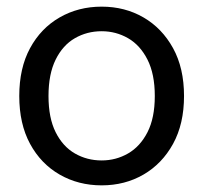

<svg xmlns="http://www.w3.org/2000/svg" viewBox="-20 -546 612 578"><path d="M286 12Q216 12 159.5 -20.5Q103 -53 70.5 -113Q38 -173 38 -257Q38 -341 70.5 -401Q103 -461 159.5 -493.5Q216 -526 286 -526Q356 -526 412 -493.5Q468 -461 501 -401Q534 -341 534 -257Q534 -173 501 -113Q468 -53 412 -20.5Q356 12 286 12ZM286 -63Q329 -63 365.5 -84Q402 -105 424 -148Q446 -191 446 -257Q446 -323 424 -366.5Q402 -410 365.5 -431Q329 -452 286 -452Q242 -452 205.5 -431Q169 -410 147.5 -366.5Q126 -323 126 -257Q126 -191 147.5 -148Q169 -105 205.5 -84Q242 -63 286 -63Z"/></svg>

Font: TikTok Sans 24pt
Style: Regular
Weight: 400
Version: Version 4.000